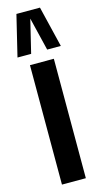

<svg xmlns="http://www.w3.org/2000/svg" viewBox="-149 -1044 578 1087"><g transform="rotate(-15 140.0 -500.0)"><path d="M70 0H210V-700H70ZM187 -760H267L209 -1000H71L13 -760H93L140 -954Z"/></g></svg>

Font: Tanklager Original
Style: Regular
Weight: 400
Designer: Ariel Martín Pérez
Foundry: Tunera Type Foundry
Version: Version 1.000;Glyphs 3.3 (3310)